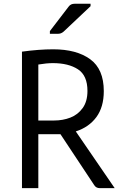

<svg xmlns="http://www.w3.org/2000/svg" viewBox="-20 -978 628 998"><path d="M576.2 0H499Q478.5 0 468.8 -17.1L294.4 -280.3H179.2V0H94.2V-709.5Q182.1 -721.7 256.8 -721.7Q377.9 -721.7 448.7 -670.2Q519.5 -618.7 519.5 -504.4Q519.5 -421.9 481 -369.4Q442.4 -316.9 374 -294.9ZM260.7 -351.6Q306.6 -351.6 345.7 -366.7Q384.8 -381.8 409.7 -416.3Q434.6 -450.7 434.6 -505.4Q434.6 -585.4 385.3 -617.7Q335.9 -649.9 254.9 -649.9Q222.2 -649.9 179.2 -642.6V-351.6ZM239.3 -816.4 336.9 -943.8Q342.8 -951.7 350.3 -955.1Q357.9 -958.5 368.2 -958.5H450.7V-945.8L311 -814Q303.7 -807.6 296.4 -804.9Q289.1 -802.2 279.3 -802.2H239.3Z"/></svg>

Font: Lycee Sans
Style: Regular
Weight: 400
Designer: Justin Alvin
Foundry: Alkove Design
Version: Version 1.030